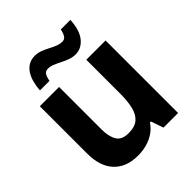

<svg xmlns="http://www.w3.org/2000/svg" viewBox="-211 -884 1022 1022"><g transform="rotate(-45 300.0 -373.0)"><path d="M234 10Q147 10 98.5 -41.5Q50 -93 50 -190V-546H195V-227Q195 -172 214 -141Q233 -110 283 -110Q331 -110 356 -132Q381 -154 390.5 -194.5Q400 -235 400 -289V-546H545V0H435L411 -70H403Q387 -45 361.5 -27Q336 -9 303.5 0.5Q271 10 234 10ZM110 -605Q112 -636 119.5 -663.5Q127 -691 140.5 -711.5Q154 -732 174 -743.5Q194 -755 220 -755Q242 -755 262.5 -747.5Q283 -740 302.5 -729.5Q322 -719 341 -711.5Q360 -704 378 -704Q395 -704 404 -717.5Q413 -731 418 -756H490Q486 -681 455 -643.5Q424 -606 380 -606Q359 -606 338 -613.5Q317 -621 296.5 -631.5Q276 -642 257.5 -649.5Q239 -657 222 -657Q204 -657 195.5 -644.5Q187 -632 182 -605Z"/></g></svg>

Font: Noto Sans Mono
Style: Bold
Weight: 700
Designer: Monotype Design Team
Foundry: Monotype Imaging Inc.
Version: Version 2.014